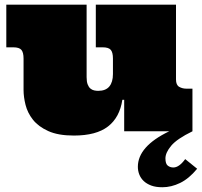

<svg xmlns="http://www.w3.org/2000/svg" viewBox="-20 -558 858 816"><path d="M728 -220.2Q728 -196.8 741.5 -189Q754.9 -181.2 772 -181.2H797.9V0Q731.9 32.2 707.5 61.5Q683.1 90.8 683.1 115.2Q683.1 138.2 693.1 146Q703.1 153.8 716.8 153.8Q741.2 153.8 767.1 118.2L817.9 159.2Q783.2 201.2 745.6 219.5Q708 237.8 669.9 237.8Q642.1 237.8 622.6 230.5Q603 223.1 590.6 211.2Q578.1 199.2 572 183.6Q565.9 168 565.9 150.9Q565.9 64 699.2 0H507.8V-133.8H500Q488.8 -59.1 439 -20.5Q389.2 18.1 293.9 18.1Q227.1 18.1 185.1 -1Q143.1 -20 120.1 -49.1Q97.2 -78.1 88.6 -112.1Q80.1 -146 80.1 -175.8V-309.1Q80.1 -335 71 -345.9Q62 -356.9 36.1 -356.9H6.8V-538.1H348.1V-230Q348.1 -210.9 352.5 -199.5Q356.9 -188 364 -181.9Q371.1 -175.8 380.1 -173.8Q389.2 -171.9 397 -171.9Q429.2 -171.9 444.6 -190.4Q460 -209 460 -243.2V-309.1Q460 -335 450.9 -345.9Q441.9 -356.9 416 -356.9H387.2V-538.1H728Z"/></svg>

Font: Ultra
Style: Regular
Weight: 400
Designer: Astigmatic (AOETI)
Foundry: Astigmatic (AOETI)
Version: Version 1.001